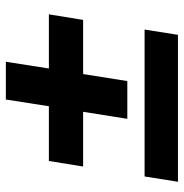

<svg xmlns="http://www.w3.org/2000/svg" viewBox="-6 -586 628 656"><g transform="rotate(-90 308.0 -258.0)"><path d="M67 -288H254L230 -137H359L383 -288H568L587 -405H402L425 -552H296L273 -405H86ZM15 36H517L535 -78H33Z"/></g></svg>

Font: Bitter
Style: Bold Italic
Weight: 700
Designer: Sol Matas
Foundry: Sol Matas
Version: Version 1.002